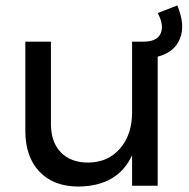

<svg xmlns="http://www.w3.org/2000/svg" viewBox="-20 -682 694 705"><path d="M631 -662Q661 -591 641 -540.5Q621 -490 559 -474V0H465V-112Q413 1 269 3Q177 3 125 -51.5Q73 -106 73 -202V-529H167V-227Q167 -160 203.5 -122.5Q240 -85 304 -85Q378 -86 421.5 -137.5Q465 -189 465 -269V-529H506Q557 -529 570 -559.5Q583 -590 559 -634Z"/></svg>

Font: Montserrat arm
Style: Regular
Weight: 400
Designer: Julieta Ulanovsky
Foundry: Julieta Ulanovsky
Version: Version 6.000;PS 006.000;hotconv 1.0.88;makeotf.lib2.5.64775